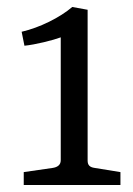

<svg xmlns="http://www.w3.org/2000/svg" viewBox="-20 -530 382 550"><path d="M231 -502 187 -510C152 -480 94 -451 42 -439L50 -399C81 -402 133 -415 154 -423V-71C154 -57 144 -51 131 -49L48 -37V0H325V-37L251 -49C237 -51 231 -57 231 -70Z"/></svg>

Font: Yrsa
Style: Regular
Weight: 400
Designer: Anna Giedrys (Yrsa+Rasa design), David Brezina (Yrsa art-direction, Rasa art-direction, design)
Foundry: Rosetta Type Foundry
Version: Version 1.001;PS 1.1;hotconv 1.0.88;makeotf.lib2.5.647800